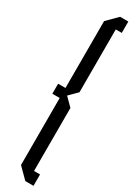

<svg xmlns="http://www.w3.org/2000/svg" viewBox="-261 -766 701 995"><g transform="rotate(30 89.5 -268.5)"><path d="M120 223 59 162V-239H15V-299H59V-699L120 -760H169V-692H133V-316L86 -269L133 -222V155H169V223Z"/></g></svg>

Font: Commune Nuit Debout
Style: Regular
Weight: 400
Designer: Sébastien Marchal
Foundry: Sébastien Marchal
Version: Version 1.003;PS 1.3;hotconv 1.0.88;makeotf.lib2.5.647800